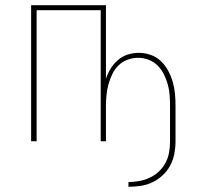

<svg xmlns="http://www.w3.org/2000/svg" viewBox="-20 -540 790 734"><path d="M471 174V156Q492 156 513 152Q534 148 553 139Q572 130 587.5 115.5Q603 101 613 82Q623 63 626.5 42Q630 21 630 0V-135Q630 -155 628.5 -176Q627 -197 621.5 -217Q616 -237 606.5 -256Q597 -275 582.5 -289.5Q568 -304 548.5 -311.5Q529 -319 508 -319Q487 -319 467 -311.5Q447 -304 432.5 -289.5Q418 -275 409 -256Q400 -237 394.5 -217Q389 -197 387 -176Q385 -155 385 -135V0H365V-501H120V0H99V-520H385V-239Q392 -260 403.5 -278.5Q415 -297 431.5 -311Q448 -325 468.5 -331.5Q489 -338 511 -338Q534 -338 556.5 -330Q579 -322 595.5 -306Q612 -290 623 -269.5Q634 -249 640.5 -226.5Q647 -204 649 -181Q651 -158 651 -135V0Q651 24 646.5 47.5Q642 71 631 92Q620 113 602.5 129.5Q585 146 563.5 156.5Q542 167 518 170.5Q494 174 471 174Z"/></svg>

Font: Zed Sans Thin Extended
Style: Regular
Weight: 100
Width: 7
Designer: Belleve Invis
Foundry: Belleve Invis
Version: Version 1.0.0; ttfautohint (v1.8.4)